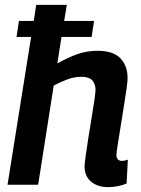

<svg xmlns="http://www.w3.org/2000/svg" viewBox="-20 -760 579 790"><path d="M459 -123Q459 -98 483 -98Q492 -98 506 -103L501 -5Q485 2 464.5 6Q444 10 425 10Q382 10 355 -12.5Q328 -35 328 -75Q328 -86 332.5 -118.5Q337 -151 343.5 -192.5Q350 -234 357 -275.5Q364 -317 368.5 -348.5Q373 -380 373 -390Q373 -414 360 -429Q347 -444 314 -444Q287 -444 259 -434Q231 -424 201 -408L137 0H11L108 -608H48L58 -674H119L129 -740H255L244 -674H367L357 -608H233L216 -499Q261 -524 299 -537.5Q337 -551 382 -551Q446 -551 475.5 -520Q505 -489 505 -438Q505 -426 500.5 -393.5Q496 -361 489 -318.5Q482 -276 475.5 -234.5Q469 -193 464 -162Q459 -131 459 -123Z"/></svg>

Font: Georama SemiBold
Style: Italic
Weight: 600
Italic angle: -9°
Designer: Jean-Baptiste Levee
Foundry: Production Type
Version: Version 1.000